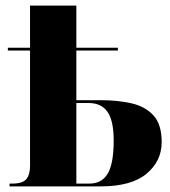

<svg xmlns="http://www.w3.org/2000/svg" viewBox="-20 -664 607 684"><path d="M14 0V-10H24Q60 -10 73.5 -25.5Q87 -41 87 -73V-484H8V-494H87V-644H252V-494H400V-484H252V-307H342Q399 -307 448 -296Q497 -285 526.5 -253Q556 -221 556 -158Q556 -90 502 -45Q448 0 338 0ZM299 -10Q343 -10 364 -46Q385 -82 385 -163Q385 -234 363 -265.5Q341 -297 296 -297H252V-10Z"/></svg>

Font: Noto Serif Display SemiCondensed ExtraBold
Style: Regular
Weight: 800
Width: 4
Designer: Monotype Design Team
Foundry: Monotype Imaging Inc.
Version: Version 2.009